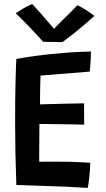

<svg xmlns="http://www.w3.org/2000/svg" viewBox="-20 -914 518 940"><path d="M409 6Q357 2.5 306.8 0.2Q256.5 -2 203.5 -3.5Q169 -4.5 131.8 -6Q94.5 -7.5 60 -8.5Q57 -89 55.5 -166.2Q54 -243.5 54 -312.5Q54 -433 56 -513.5Q58 -594 60 -625.5Q151 -641.5 229 -649.2Q307 -657 359.2 -659.5Q411.5 -662 425 -662Q425 -636.5 423.5 -613.2Q422 -590 419.5 -563.5L178.5 -544Q178 -534 177.5 -514.8Q177 -495.5 176.5 -473.5Q176 -451.5 176 -432.2Q176 -413 176 -403Q187.5 -403.5 208.5 -404Q229.5 -404.5 255.2 -405.2Q281 -406 307.2 -406.5Q333.5 -407 355.8 -407.5Q378 -408 391.5 -408L392 -303.5Q385 -304 363.5 -304.5Q342 -305 313.5 -305.5Q285 -306 256.2 -306.2Q227.5 -306.5 205 -306.8Q182.5 -307 173 -307Q173 -301 172.8 -284.2Q172.5 -267.5 172.5 -245.2Q172.5 -223 172.2 -199.2Q172 -175.5 172 -155Q172 -134.5 172 -122Q181.5 -122.5 209.5 -122.5Q237.5 -122.5 264 -122.5Q294.5 -122.5 324.8 -121.8Q355 -121 380.8 -119.5Q406.5 -118 422 -117Q422 -102 420.5 -83Q419 -64 417 -45.5Q415 -27 413 -13.2Q411 0.5 409 6ZM359.5 -888.5Q369.5 -884 382.2 -876.5Q395 -869 407.5 -860.8Q420 -852.5 429.5 -845.8Q439 -839 442 -836Q381 -781 341.8 -750.5Q302.5 -720 286 -708Q276.5 -708 258.8 -708.2Q241 -708.5 222.2 -708.8Q203.5 -709 191 -709.5Q160.5 -744 127.2 -778.8Q94 -813.5 57 -849Q66.5 -855 80.2 -864Q94 -873 109.5 -881.2Q125 -889.5 138 -894Q154.5 -876.5 172 -856.8Q189.5 -837 205.2 -818.5Q221 -800 232.5 -786.8Q244 -773.5 247.5 -769H240.5Q249.5 -779 270.5 -799.8Q291.5 -820.5 316 -844.5Q340.5 -868.5 359.5 -888.5Z"/></svg>

Font: Grandstander Thin Medium
Style: Regular
Weight: 500
Version: Version 1.200